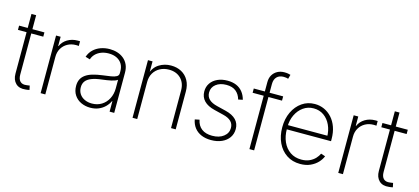

<svg xmlns="http://www.w3.org/2000/svg" viewBox="-61 -1242 3800 1741"><g transform="rotate(15 1839.0 -372.0)"><path d="M243.7 -541V-501H5.9V-541ZM86.9 -672.4H130.9V-114.7Q130.9 -71.8 151.6 -51.5Q172.4 -31.2 211.4 -37.1Q217.3 -37.6 225.1 -38.8Q232.9 -40 239.7 -41L248 -2Q239.7 0 230.5 1.5Q221.2 2.9 212.4 3.4Q153.3 10.7 120.1 -21.7Q86.9 -54.2 86.9 -112.3Z M353 0V-541H396V-454.1H399.4Q417.5 -496.6 459.2 -522Q501 -547.4 554.7 -547.4Q560.5 -547.4 565.9 -547.4Q571.3 -547.4 576.7 -546.9V-502.9Q573.7 -503.4 566.9 -503.9Q560.1 -504.4 551.3 -504.4Q506.8 -504.4 471.9 -485.1Q437 -465.8 417 -431.6Q397 -397.5 397 -353V0Z M820.3 11.2Q773.4 11.2 733.9 -7.1Q694.3 -25.4 670.4 -61.3Q646.5 -97.2 646.5 -148.4Q646.5 -182.6 658.9 -208.5Q671.4 -234.4 696.8 -252.9Q722.2 -271.5 761.7 -283.4Q801.3 -295.4 855.5 -302.2Q897.9 -307.6 930.4 -312.7Q962.9 -317.9 981.4 -328.4Q1000 -338.9 1000 -359.4V-379.9Q1000 -418.9 982.7 -447.5Q965.3 -476.1 933.3 -491.9Q901.4 -507.8 857.9 -507.8Q818.4 -507.8 786.9 -495.4Q755.4 -482.9 734.4 -461.4Q713.4 -439.9 704.6 -411.6L661.6 -424.3Q675.3 -464.8 704.1 -492.4Q732.9 -520 772.7 -534.2Q812.5 -548.3 856.9 -548.3Q894.5 -548.3 928.2 -537.8Q961.9 -527.3 988 -505.9Q1014.2 -484.4 1029.1 -452.4Q1043.9 -420.4 1043.9 -377.4V0H1000.5V-97.7H997.1Q982.9 -67.4 958 -42.7Q933.1 -18.1 898.4 -3.4Q863.8 11.2 820.3 11.2ZM825.2 -29.3Q876.5 -29.3 915.8 -53.7Q955.1 -78.1 977.5 -121.1Q1000 -164.1 1000 -219.2V-298.8Q991.2 -292 976.3 -286.4Q961.4 -280.8 942.1 -276.4Q922.9 -272 901.6 -269Q880.4 -266.1 858.9 -263.2Q799.8 -256.3 762.7 -241.7Q725.6 -227.1 708.3 -203.9Q690.9 -180.7 690.9 -147Q690.9 -110.4 708.5 -84Q726.1 -57.6 756.6 -43.5Q787.1 -29.3 825.2 -29.3Z M1259.8 -348.6V0H1215.8V-541H1258.8V-418.9H1250Q1270 -485.4 1320.1 -516.8Q1370.1 -548.3 1432.1 -548.3Q1487.8 -548.3 1530.3 -525.1Q1572.8 -502 1596.9 -458.7Q1621.1 -415.5 1621.1 -355V0H1577.1V-352.5Q1577.1 -423.3 1534.9 -465.3Q1492.7 -507.3 1423.8 -507.3Q1377 -507.3 1339.8 -487.5Q1302.7 -467.8 1281.2 -432.1Q1259.8 -396.5 1259.8 -348.6Z M1954.6 11.2Q1902.8 11.2 1863 -5.6Q1823.2 -22.5 1798.1 -54.4Q1772.9 -86.4 1764.6 -131.8L1807.1 -140.6Q1817.9 -85.9 1855.5 -57.6Q1893.1 -29.3 1954.1 -29.3Q2020.5 -29.3 2061 -60.8Q2101.6 -92.3 2101.6 -141.1Q2101.6 -179.2 2076.9 -203.4Q2052.2 -227.5 2003.9 -239.3L1917 -260.7Q1850.1 -276.9 1816.2 -312Q1782.2 -347.2 1782.2 -400.4Q1782.2 -444.3 1805.2 -477.8Q1828.1 -511.2 1868.9 -529.8Q1909.7 -548.3 1962.4 -548.3Q2009.8 -548.3 2045.4 -533Q2081.1 -517.6 2104.7 -488Q2128.4 -458.5 2139.6 -416.5L2098.1 -407.7Q2085 -455.1 2051.8 -481.9Q2018.6 -508.8 1962.4 -508.8Q1901.9 -508.8 1864.3 -479.2Q1826.7 -449.7 1826.7 -401.9Q1826.7 -363.3 1852.3 -338.4Q1877.9 -313.5 1930.2 -300.8L2015.6 -279.8Q2080.1 -263.7 2113.3 -229.5Q2146.5 -195.3 2146.5 -143.1Q2146.5 -97.2 2122.3 -62.5Q2098.1 -27.8 2054.7 -8.3Q2011.2 11.2 1954.6 11.2Z M2484.9 -541V-501H2209V-541ZM2313 0V-628.4Q2313 -668.5 2330.1 -696.5Q2347.2 -724.6 2375.7 -739.7Q2404.3 -754.9 2439.9 -754.9Q2459.5 -754.9 2474.1 -752.4Q2488.8 -750 2498 -746.6L2487.3 -707Q2479.5 -710 2468.3 -711.7Q2457 -713.4 2443.4 -713.4Q2403.3 -713.4 2380.4 -689.7Q2357.4 -666 2357.4 -622.1V0Z M2791 11.2Q2717.8 11.2 2663.3 -24.9Q2608.9 -61 2579.1 -124.3Q2549.3 -187.5 2549.3 -268.6Q2549.3 -349.1 2579.3 -412.4Q2609.4 -475.6 2661.9 -512.2Q2714.4 -548.8 2781.7 -548.8Q2829.1 -548.8 2870.1 -530.3Q2911.1 -511.7 2942.6 -476.8Q2974.1 -441.9 2991.7 -392.3Q3009.3 -342.8 3009.3 -280.3V-260.7H2576.2V-300.3H2985.4L2965.3 -285.2Q2965.3 -348.1 2942.1 -398.7Q2918.9 -449.2 2877.7 -478.5Q2836.4 -507.8 2781.7 -507.8Q2727.5 -507.8 2685.1 -477.8Q2642.6 -447.8 2618.2 -397Q2593.8 -346.2 2593.8 -282.7V-265.6Q2593.8 -197.8 2617.4 -144.5Q2641.1 -91.3 2685.5 -60.5Q2730 -29.8 2791 -29.8Q2835 -29.8 2867.2 -44.7Q2899.4 -59.6 2920.7 -82.5Q2941.9 -105.5 2951.7 -128.4L2992.7 -114.7Q2981 -84 2953.9 -54.9Q2926.8 -25.9 2885.7 -7.3Q2844.7 11.2 2791 11.2Z M3147 0V-541H3189.9V-454.1H3193.4Q3211.4 -496.6 3253.2 -522Q3294.9 -547.4 3348.6 -547.4Q3354.5 -547.4 3359.9 -547.4Q3365.2 -547.4 3370.6 -546.9V-502.9Q3367.7 -503.4 3360.8 -503.9Q3354 -504.4 3345.2 -504.4Q3300.8 -504.4 3265.9 -485.1Q3231 -465.8 3210.9 -431.6Q3190.9 -397.5 3190.9 -353V0Z M3654.8 -541V-501H3417V-541ZM3498 -672.4H3542V-114.7Q3542 -71.8 3562.7 -51.5Q3583.5 -31.2 3622.6 -37.1Q3628.4 -37.6 3636.2 -38.8Q3644 -40 3650.9 -41L3659.2 -2Q3650.9 0 3641.6 1.5Q3632.3 2.9 3623.5 3.4Q3564.5 10.7 3531.2 -21.7Q3498 -54.2 3498 -112.3Z"/></g></svg>

Font: Inter 17pt ExtraLight
Style: Regular
Weight: 250
Version: Version 4.001;git-66647c0bb